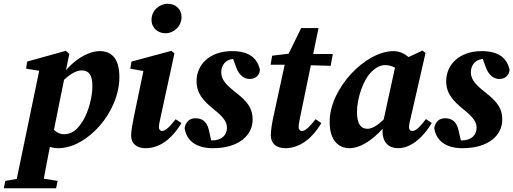

<svg xmlns="http://www.w3.org/2000/svg" viewBox="-74 -769 2716 1016"><path d="M4.4 227.3H148.9C161.1 155.7 174.5 86.1 194.3 -13.3L201.2 -31.3L292.7 -484.2L274 -500L69.6 -443.2L64.2 -405.6L190.4 -385.6L137.6 -414.7L4.4 227.3ZM131.6 -30.6C161.7 1.3 195.5 15.2 234.3 15.2C387 15.2 557.7 -174.4 557.7 -361.1C557.7 -465.5 511.4 -498.5 453.7 -498.5C385.1 -498.5 297.7 -440.1 241.9 -353.6L248.6 -330.6C283.6 -367.2 324.2 -396.5 357.5 -396.5C396.2 -396.5 414.9 -372.4 414.9 -313.2C414.9 -252.8 392.8 -174.6 364.1 -128.8C333.4 -78.8 302.5 -58.6 265.3 -58.6C227.9 -58.6 198.9 -87.6 172.1 -130.3L131.6 -30.6ZM-53.7 227.3H222.9L230.9 188.2L108.3 168.8H66.9L-45.9 188.2L-53.7 227.3Z M619.9 -51C619.9 -8.3 650.2 15.2 696.7 15.2C782.9 15.2 846.1 -50.4 886.1 -117.7L855.6 -138.1C822.5 -95.9 800.6 -75.9 783.8 -75.9C774.3 -75.9 766.9 -83.2 766.9 -96.5C766.9 -107 769.5 -120.8 773.7 -139.3L849.1 -486.4L833.2 -500L621.6 -443.2L615.4 -405.6L711.6 -388.5L689.6 -416.2L634.2 -149.7C628.1 -119.5 619.9 -78 619.9 -51ZM801.3 -593C845.7 -593 886.7 -629.7 886.7 -678.8C886.7 -719.8 856 -749.1 813.9 -749.1C769.5 -749.1 727.8 -713.6 727.8 -664C727.8 -620 762.8 -593 801.3 -593Z M1047.7 -7.5 1031.4 -80.1C1021.5 -125.9 995.1 -143.3 960.6 -143.3C927.3 -143.3 908.4 -122.9 902.7 -91.1C913.3 -22.4 966.7 15.2 1052.4 15.2C1192.8 15.2 1262.9 -55.4 1262.9 -136.2C1262.9 -194.2 1237.6 -229.3 1176.9 -277.2C1124.2 -318.4 1096.7 -346.1 1096.7 -386.6C1096.7 -421.8 1117.6 -457.4 1170 -457.4C1186 -457.4 1200.4 -456.8 1214.7 -456L1152.9 -476.2L1176 -412.2C1191.8 -369.2 1219.6 -351.1 1246.2 -351.1C1279.3 -351.1 1298.4 -370.6 1301.5 -399C1288.7 -459.7 1245.8 -498.5 1154.4 -498.5C1033.4 -498.5 966.1 -425 966.1 -339.8C966.1 -273.9 1001.9 -235.7 1057.7 -190.1C1107.5 -150.5 1127 -124.5 1127 -93.7C1127 -53.9 1099 -26 1048.5 -26C1027.1 -26 1008.3 -26.6 985.9 -28.5L1047.7 -7.5Z M1357.7 -426.4H1478L1675.9 -420.7L1687.2 -483.4H1484.8V-488.5L1366.2 -474.4L1357.7 -426.4ZM1373.2 -153.3C1366 -119.5 1359.2 -82.3 1359.2 -53.2C1359.2 -8.3 1389.5 15.2 1436.3 15.2C1521.6 15.2 1587.4 -50.4 1626.5 -117.7L1596 -138.1C1562.9 -95.9 1541.3 -75.9 1523.7 -75.9C1513.8 -75.9 1506.2 -83.2 1506.2 -97C1506.2 -107 1508.5 -120.8 1512.3 -139.9L1611.6 -620.5H1519.7L1438.6 -454.7L1373.2 -153.3Z M1775.5 15.2C1843.7 15.2 1923.3 -46.8 1983.2 -127L1977.1 -159.1C1938.1 -115.4 1901.8 -87.5 1869.9 -87.5C1836.1 -87.5 1815 -112.9 1815 -176C1815 -247 1847.2 -348.1 1893.8 -390.9C1918.5 -414.4 1941.7 -424.6 1963.6 -424.6C1990.7 -424.6 2017.5 -413 2041.1 -396.3L2108.8 -445.8C2080.6 -478.9 2047.4 -498.5 2008 -498.5C1860.5 -498.5 1670.4 -302.5 1670.4 -124.2C1670.4 -21.3 1721.1 15.2 1775.5 15.2ZM2032.9 15.2C2107.8 15.2 2174.9 -55.3 2210.6 -118.4L2180.1 -138.8C2149.4 -99.4 2127 -75.9 2108.5 -75.9C2096.9 -75.9 2090.3 -83.2 2090.3 -96.5C2090.3 -107 2093.3 -120.8 2097.8 -139.3L2177.8 -488.7L2161.3 -501.3L2021.7 -436.2L1960.2 -154.4C1953.9 -125 1950.2 -101.1 1950.2 -75.7C1950.2 -14.4 1983.5 15.2 2032.9 15.2Z M2368.7 -7.5 2352.4 -80.1C2342.5 -125.9 2316.1 -143.3 2281.6 -143.3C2248.3 -143.3 2229.4 -122.9 2223.7 -91.1C2234.3 -22.4 2287.7 15.2 2373.4 15.2C2513.8 15.2 2583.9 -55.4 2583.9 -136.2C2583.9 -194.2 2558.6 -229.3 2497.9 -277.2C2445.2 -318.4 2417.7 -346.1 2417.7 -386.6C2417.7 -421.8 2438.6 -457.4 2491 -457.4C2507 -457.4 2521.4 -456.8 2535.7 -456L2473.9 -476.2L2497 -412.2C2512.8 -369.2 2540.6 -351.1 2567.2 -351.1C2600.3 -351.1 2619.4 -370.6 2622.5 -399C2609.7 -459.7 2566.8 -498.5 2475.4 -498.5C2354.4 -498.5 2287.1 -425 2287.1 -339.8C2287.1 -273.9 2322.9 -235.7 2378.7 -190.1C2428.5 -150.5 2448 -124.5 2448 -93.7C2448 -53.9 2420 -26 2369.5 -26C2348.1 -26 2329.3 -26.6 2306.9 -28.5L2368.7 -7.5Z"/></svg>

Font: Source Serif Variable
Style: Italic
Weight: 389
Italic angle: -12°
Designer: Frank Grießhammer
Foundry: Adobe Systems Incorporated
Version: Version 3.001;hotconv 1.0.111;makeotfexe 2.5.65597